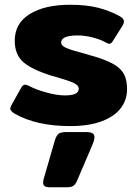

<svg xmlns="http://www.w3.org/2000/svg" viewBox="-20 -515 577 807"><path d="M42 -37Q23 -49 23 -58Q23 -63 28 -73L70 -148Q77 -159 85 -159Q90 -159 102 -154Q129 -139 174 -126.5Q219 -114 253 -114Q283 -114 297 -121Q311 -128 311 -142Q311 -156 291.5 -165.5Q272 -175 221 -190L199 -196Q115 -222 78.5 -253.5Q42 -285 42 -344Q42 -417 105 -456Q168 -495 274 -495Q341 -495 390 -483Q439 -471 483 -447Q501 -437 501 -425Q501 -418 495 -407L454 -342Q447 -331 440 -331Q434 -331 424 -337Q400 -350 368 -358Q336 -366 306 -366Q237 -366 237 -336Q237 -323 258.5 -313.5Q280 -304 327 -292Q383 -276 392 -273Q440 -257 466 -240Q492 -223 503 -199.5Q514 -176 514 -139Q514 -96 488 -61Q462 -26 408 -5.5Q354 15 275 15Q134 15 42 -37ZM161 252Q161 249 163 239L210 77Q217 54 226.5 47Q236 40 260 40H340Q360 40 368.5 45Q377 50 377 62Q377 73 370 90L302 249Q296 261 287.5 266.5Q279 272 263 272H187Q161 272 161 252Z"/></svg>

Font: Mitr SemiBold
Style: Regular
Weight: 600
Designer: Thanarat Vachiruckul
Foundry: Cadson Demak
Version: Version 1.003